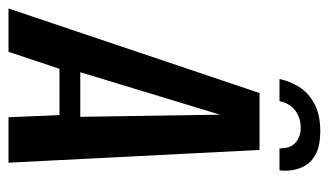

<svg xmlns="http://www.w3.org/2000/svg" viewBox="-209 -593 774 452"><g transform="rotate(90 178.0 -367.0)"><path d="M261 -734Q293 -734 312.5 -724.5Q332 -715 341 -700Q350 -685 352.5 -668.5Q355 -652 353 -638H301Q302 -663 288 -675.5Q274 -688 253 -688Q231 -688 213.5 -676Q196 -664 190 -638H138Q143 -662 156.5 -684Q170 -706 196 -720Q222 -734 261 -734ZM-28 0 171 -591H305L335 0H228L223 -120H114L74 0ZM122 -169H227L222 -498Z"/></g></svg>

Font: Alumni Sans Thin SemiBold
Style: Italic
Weight: 600
Italic angle: -8°
Version: Version 1.016